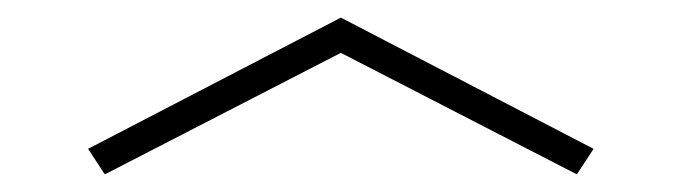

<svg xmlns="http://www.w3.org/2000/svg" viewBox="-20 -752 774 218"><path d="M654 -583 367 -732 80 -583 99 -554 367 -692 635 -554Z"/></svg>

Font: Sprat Extended Black
Style: Regular
Weight: 900
Width: 9
Designer: Ethan Nakache
Foundry: Collletttivo
Version: Version 2.000;Glyphs 3.2 (3217)